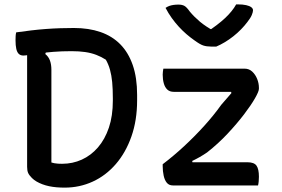

<svg xmlns="http://www.w3.org/2000/svg" viewBox="-20 -848 1290 878"><path d="M318 -720Q386 -720 439.5 -701.5Q493 -683 530 -645.5Q567 -608 587 -550.5Q607 -493 607 -414V-389Q607 -298 581 -224Q555 -150 509.5 -97.5Q464 -45 404 -17.5Q344 10 276 10Q257 10 239 8.5Q221 7 204.5 3.5Q188 0 173.5 -5.5Q159 -11 147 -18Q135 -25 126 -34Q113 -47 108.5 -57.5Q104 -68 104 -85Q104 -153 104 -222Q104 -291 104 -359Q104 -427 104 -495Q104 -563 104 -631H198L187 -601Q202 -589 208.5 -571Q215 -553 215 -529Q215 -477 215 -424.5Q215 -372 215 -318.5Q215 -265 215 -211.5Q215 -158 215 -105Q221 -103 229 -101.5Q237 -100 246 -99.5Q255 -99 264 -99Q312 -99 354 -118Q396 -137 428 -174Q460 -211 478 -264.5Q496 -318 496 -388V-398Q496 -441 493 -472.5Q490 -504 483 -529Q476 -554 464 -575Q444 -588 420.5 -597Q397 -606 369.5 -610Q342 -614 307 -614Q262 -614 225 -611Q188 -608 160 -604Q132 -600 113.5 -597Q95 -594 87 -594Q74 -594 66 -601.5Q58 -609 54.5 -624.5Q51 -640 51 -664Q51 -674 51.5 -683Q52 -692 54 -700Q89 -705 123 -709Q157 -713 190.5 -715.5Q224 -718 256 -719Q288 -720 318 -720ZM727 -534H1099Q1119 -534 1133.5 -520.5Q1148 -507 1156 -487Q1164 -467 1164 -447V-442Q1164 -430 1146 -398.5Q1128 -367 1096 -325Q1064 -283 1021 -237Q978 -191 927 -151Q911 -140 893.5 -130Q876 -120 859 -112L860 -106H1112Q1142 -106 1153 -90.5Q1164 -75 1164 -40Q1164 -29 1163 -18.5Q1162 -8 1160 0H771Q753 0 743 -12Q733 -24 728.5 -44.5Q724 -65 724 -88V-97Q774 -135 822 -179.5Q870 -224 913.5 -272Q957 -320 992 -369Q1004 -383 1015 -395.5Q1026 -408 1038 -422L1037 -428H775Q756 -428 745 -438.5Q734 -449 729 -467Q724 -485 724 -507Q724 -514 725 -521Q726 -528 727 -534ZM969 -635Q966 -635 962.5 -635Q959 -635 955 -635Q951 -635 945 -635Q925 -635 909.5 -640Q894 -645 867 -665Q850 -677 832.5 -692Q815 -707 798 -725.5Q781 -744 765.5 -765.5Q750 -787 737 -812Q746 -818 754.5 -821Q763 -824 773.5 -825.5Q784 -827 796 -827Q813 -827 823.5 -821Q834 -815 848 -795Q868 -771 894 -749Q920 -727 967 -701L911 -715H977L922 -699Q976 -734 1009.5 -765.5Q1043 -797 1060 -828H1066Q1090 -828 1105.5 -824.5Q1121 -821 1129 -815Q1137 -809 1137 -801Q1137 -793 1131.5 -779.5Q1126 -766 1111 -747Q1099 -731 1082.5 -714Q1066 -697 1047 -682Q1028 -667 1008 -655Q988 -643 969 -635Z"/></svg>

Font: Recursive Casual Medium
Style: Regular
Weight: 500
Version: Version 1.047